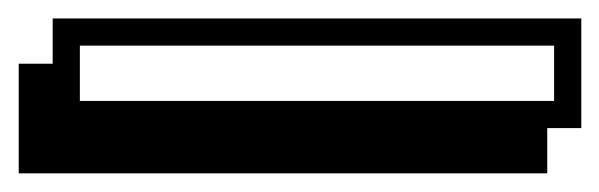

<svg xmlns="http://www.w3.org/2000/svg" viewBox="-92 317 646 207"><path d="M-71.8 503.9V385.7H-35.2V336.9H534.7V455.1H498V503.9ZM505.4 425.8V366.2H-5.9V425.8Z"/></svg>

Font: XB Kayhan Sayeh
Style: Regular
Weight: 700
Designer: Behnam
Foundry: Irmug
Version: Version 7.300 2009